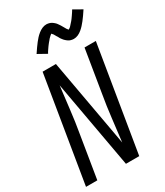

<svg xmlns="http://www.w3.org/2000/svg" viewBox="-235 -1067 1001 1162"><g transform="rotate(-30 266.0 -486.0)"><path d="M8 0 129 -735H222L332 -123Q342 -202 351 -281.5Q360 -361 374 -441L422 -735H501L380 0H287L177 -612Q167 -533 158 -453.5Q149 -374 135 -294L87 0ZM212 -812 151 -846Q163 -864 173.5 -879Q184 -894 193.5 -906Q203 -918 212 -928Q221 -938 234 -948.5Q247 -959 261.5 -965.5Q276 -972 292 -972Q297 -972 302 -971Q307 -970 311 -969Q315 -968 319.5 -966Q324 -964 328 -961.5Q332 -959 335.5 -956Q339 -953 342.5 -950Q346 -947 349 -943.5Q352 -940 354.5 -936Q357 -932 360 -928Q363 -924 365 -920.5Q367 -917 369 -913.5Q371 -910 374 -905Q377 -900 379.5 -895.5Q382 -891 384 -887.5Q386 -884 390 -880Q394 -876 394 -875H391Q391 -876 395.5 -878Q400 -880 403 -882.5Q406 -885 409.5 -888.5Q413 -892 414.5 -894Q416 -896 418 -898Q420 -900 422 -902.5Q424 -905 426.5 -907.5Q429 -910 431 -912.5Q433 -915 435.5 -918Q438 -921 440.5 -924.5Q443 -928 445.5 -931.5Q448 -935 450.5 -938.5Q453 -942 455.5 -946Q458 -950 461 -954Q464 -958 466.5 -962.5Q469 -967 472 -972L532 -938Q520 -920 510 -905.5Q500 -891 490 -878.5Q480 -866 471 -856Q462 -846 449.5 -835.5Q437 -825 422.5 -818.5Q408 -812 392 -812Q387 -812 382 -813Q377 -814 372.5 -815Q368 -816 364 -818Q360 -820 356 -822.5Q352 -825 348.5 -828Q345 -831 341.5 -834Q338 -837 335 -840.5Q332 -844 329 -848Q326 -852 323 -856Q320 -860 318.5 -863.5Q317 -867 315 -870.5Q313 -874 309.5 -879Q306 -884 304 -888.5Q302 -893 299.5 -896.5Q297 -900 293 -904Q289 -908 290 -909H293L288 -907Q284 -904 281 -901.5Q278 -899 274.5 -895.5Q271 -892 269 -890Q267 -888 265 -886Q263 -884 261.5 -881.5Q260 -879 257.5 -876.5Q255 -874 253 -871.5Q251 -869 248.5 -866Q246 -863 243.5 -859.5Q241 -856 238.5 -853Q236 -850 233.5 -846Q231 -842 228 -838Q225 -834 222.5 -830Q220 -826 217 -821.5Q214 -817 212 -812Z"/></g></svg>

Font: Iosevka
Style: Italic
Weight: 400
Italic angle: -9°
Monospace: yes
Designer: Belleve Invis
Foundry: Belleve Invis
Version: Version 32.5.0; ttfautohint (v1.8.4)